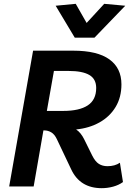

<svg xmlns="http://www.w3.org/2000/svg" viewBox="-20 -975 675 1004"><path d="M607 -124 623 -23Q601 -7 571.5 1Q542 9 512 9Q398 9 352 -90L277 -248Q265 -273 248 -283Q231 -293 212 -293H207L156 0H28L153 -710H363Q489 -710 552 -664.5Q615 -619 615 -534Q615 -466 584.5 -415.5Q554 -365 500.5 -335Q447 -305 378 -298Q403 -282 421 -245L462 -162Q478 -130 497 -118Q516 -106 542 -106Q581 -106 607 -124ZM339 -604H262L225 -395H311Q395 -395 439 -424Q483 -453 483 -515Q483 -562 447 -583Q411 -604 339 -604ZM371 -778 271 -945 376 -955 433 -855 525 -955 635 -945 474 -778Z"/></svg>

Font: Livvic SemiBold
Style: Italic
Weight: 600
Italic angle: -10°
Designer: Jacques Le Bailly, Baron von Fonthausen
Version: Version 1.001; ttfautohint (v1.8.2)